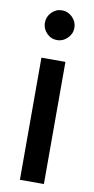

<svg xmlns="http://www.w3.org/2000/svg" viewBox="-84 -752 385 788"><g transform="rotate(10 109.0 -357.5)"><path d="M109 -591Q84 -591 66 -609.5Q48 -628 48 -653Q48 -678 66 -696.5Q84 -715 109 -715Q134 -715 152.5 -696.5Q171 -678 171 -653Q171 -628 152.5 -609.5Q134 -591 109 -591ZM159 -509V0H59V-509Z"/></g></svg>

Font: Red Hat Display Medium
Style: Regular
Weight: 500
Designer: Pentagram / MCKL
Foundry: Pentagram / MCKL
Version: Version 1.005; Red Hat Display Medium